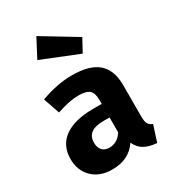

<svg xmlns="http://www.w3.org/2000/svg" viewBox="-204 -942 953 1065"><g transform="rotate(-30 273.0 -409.0)"><path d="M201 -835 419 -703 375 -622 139 -717ZM482 -154Q482 -124 490.5 -110Q499 -96 518 -89L485 14Q436 10 405.5 -7Q375 -24 357 -62Q305 17 197 17Q118 17 71 -29Q24 -75 24 -149Q24 -236 88.5 -282Q153 -328 273 -328H327V-351Q327 -398 307 -415.5Q287 -433 237 -433Q180 -433 98 -405L62 -509Q167 -548 262 -548Q376 -548 429 -501Q482 -454 482 -360ZM243 -96Q296 -96 327 -146V-241H288Q182 -241 182 -163Q182 -131 198 -113.5Q214 -96 243 -96Z"/></g></svg>

Font: Fira Sans
Style: Bold
Weight: 700
Designer: bBox Type GmbH & Carrois Corporate GbR & Edenspiekermann AG
Foundry: bBox Type GmbH & Carrois Corporate GbR & Edenspiekermann AG
Version: Version 4.301;PS 004.301;hotconv 1.0.88;makeotf.lib2.5.64775